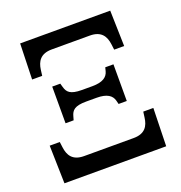

<svg xmlns="http://www.w3.org/2000/svg" viewBox="-129 -824 879 935"><g transform="rotate(-20 310.5 -357.0)"><path d="M574.2 0 579.1 -196.8H526.9L522.9 -167C517.6 -126 499 -91.8 439 -91.8H182.1C122.1 -91.8 103.5 -126 98.1 -167L94.2 -196.8H42L46.9 0ZM71.8 -528.8H124L127.9 -559.1C133.3 -599.6 152.3 -633.8 211.9 -633.8H409.2C468.8 -633.8 487.8 -599.6 493.2 -559.1L497.1 -528.8H548.8L543.9 -713.9H77.1ZM151.9 -272.9H193.8L199.2 -292C207 -320.3 221.7 -337.9 282.2 -337.9H336.9C390.1 -337.9 414.6 -319.8 421.9 -292L426.8 -272.9H469.2V-462.9H426.8L421.9 -443.8C414.6 -416 390.1 -397.9 336.9 -397.9H282.2C221.7 -397.9 207 -415.5 199.2 -443.8L193.8 -462.9H151.9Z"/></g></svg>

Font: The Erased English
Style: Regular
Weight: 400
Designer: Monotype Design team + ligartures altered by 180 Amsterdam
Foundry: Monotype Imaging Inc.
Version: Version 1.030;Glyphs 3.1.2 (3151)